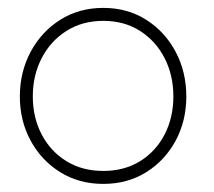

<svg xmlns="http://www.w3.org/2000/svg" viewBox="-20 -442 529 474"><path d="M235 12Q175 12 128.5 -17Q82 -46 55.5 -95Q29 -144 29 -204Q29 -264 55.5 -313.8Q82 -363.5 128.5 -393Q175 -422.5 235 -422.5Q295 -422.5 341.2 -393Q387.5 -363.5 413.8 -313.8Q440 -264 440 -204Q440 -144 413.8 -95Q387.5 -46 341.2 -17Q295 12 235 12ZM235 -20Q287 -20 326 -44.2Q365 -68.5 386.5 -110.2Q408 -152 408 -204Q408 -256 386.5 -298.2Q365 -340.5 326 -365.5Q287 -390.5 235 -390.5Q183 -390.5 143.8 -365.5Q104.5 -340.5 82.8 -298.2Q61 -256 61 -204Q61 -152 82.8 -110.2Q104.5 -68.5 143.8 -44.2Q183 -20 235 -20Z"/></svg>

Font: League Spartan Thin Thin
Style: Regular
Weight: 250
Version: Version 2.002